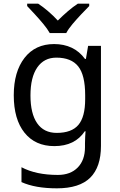

<svg xmlns="http://www.w3.org/2000/svg" viewBox="-20 -786 655 1046"><path d="M275 -546Q328 -546 370.5 -526Q413 -506 443 -465H448L460 -536H530V9Q530 124 471.5 182Q413 240 290 240Q172 240 97 206V125Q176 167 295 167Q364 167 403.5 126.5Q443 86 443 16V-5Q443 -17 444 -39.5Q445 -62 446 -71H442Q388 10 276 10Q172 10 113.5 -63Q55 -136 55 -267Q55 -395 113.5 -470.5Q172 -546 275 -546ZM287 -472Q220 -472 183 -418.5Q146 -365 146 -266Q146 -167 182.5 -114.5Q219 -62 289 -62Q370 -62 407 -105.5Q444 -149 444 -246V-267Q444 -377 406 -424.5Q368 -472 287 -472ZM251 -606Q238 -629 216 -655.5Q194 -682 170 -708Q146 -734 128 -753V-766H188Q214 -749 242 -725Q270 -701 295 -674Q322 -701 350 -725Q378 -749 404 -766H466V-753Q447 -734 422.5 -708Q398 -682 375.5 -655.5Q353 -629 341 -606Z"/></svg>

Font: Noto Sans
Style: Regular
Weight: 400
Designer: Monotype Design Team
Foundry: Monotype Imaging Inc.
Version: Version 2.007